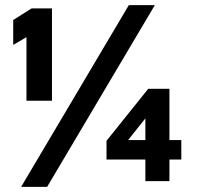

<svg xmlns="http://www.w3.org/2000/svg" viewBox="-20 -705 775 747"><path d="M83 -313.2V-602.4L97.8 -569.2L31.4 -530.2V-627.2L102.8 -672.2H182.2V-313.2ZM62.2 22 481.2 -685H582.4L163.4 22ZM545.6 -0.4V-84.2H394.4V-157.2L556.6 -359.4H639.2V-160H685.4V-84.2H639.2V-0.4ZM478.4 -160H545.6V-277.2L575.8 -282.4Z"/></svg>

Font: Maven Pro VF Beta
Style: Regular
Weight: 400
Designer: Joe Prince
Foundry: Joe Prince
Version: Version 2.002